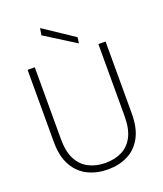

<svg xmlns="http://www.w3.org/2000/svg" viewBox="-164 -1012 956 1129"><g transform="rotate(-20 314.5 -447.0)"><path d="M315 12Q247 12 191.5 -15Q136 -42 103 -100Q70 -158 70 -249V-700H115V-250Q115 -171 141 -122.5Q167 -74 212.5 -51.5Q258 -29 315 -29Q374 -29 418.5 -51.5Q463 -74 488 -122.5Q513 -171 513 -250V-700H558V-249Q558 -158 526 -100Q494 -42 439 -15Q384 12 315 12ZM407 -743 216 -863 223 -906 412 -780Z"/></g></svg>

Font: DM Sans ExtraLight
Style: Regular
Weight: 200
Designer: Colophon Foundry, Jonny Pinhorn
Foundry: Colophon Foundry
Version: Version 4.004; ttfautohint (v1.8.4.7-5d5b)